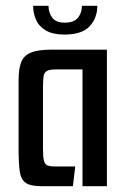

<svg xmlns="http://www.w3.org/2000/svg" viewBox="-20 -641 436 661"><path d="M123 0Q85 0 68.5 -11.5Q52 -23 48 -51Q44 -79 44 -129V-365Q44 -404 53 -427Q62 -450 86.5 -460Q111 -470 156 -470H348V0H264V-402H172Q150 -402 141 -396.5Q132 -391 130 -378Q128 -365 128 -342V-129Q128 -102 131 -89Q134 -76 142.5 -72Q151 -68 168 -68H239L231 0ZM202 -522Q162 -522 138 -536Q114 -550 104 -573Q94 -596 94 -621H147Q147 -597 160 -580Q173 -563 202 -563Q235 -563 248.5 -580Q262 -597 262 -621H315Q315 -579 288.5 -550.5Q262 -522 202 -522Z"/></svg>

Font: Smooch Sans Thin SemiBold
Style: Regular
Weight: 600
Version: Version 1.010